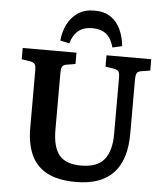

<svg xmlns="http://www.w3.org/2000/svg" viewBox="-62 -996 920 1064"><g transform="rotate(5 398.0 -463.5)"><path d="M400 14Q299 14 238 -19Q177 -52 149.5 -114Q122 -176 122 -261V-581Q122 -606 116 -616Q110 -626 89 -630L42 -637V-700H341V-637L292 -629Q274 -626 268 -615.5Q262 -605 262 -579V-264Q262 -169 298.5 -124Q335 -79 421 -79Q510 -79 549 -127Q588 -175 588 -268V-581Q588 -607 581.5 -616.5Q575 -626 554 -630L508 -637V-700H757V-637L708 -629Q689 -626 683 -615.5Q677 -605 677 -577V-279Q677 14 400 14ZM420 -941Q475 -941 510.5 -917Q546 -893 565.5 -851.5Q585 -810 590 -758L537 -746Q523 -797 494 -820Q465 -843 417 -843Q368 -843 338.5 -818Q309 -793 297 -748L246 -759Q250 -808 270.5 -849Q291 -890 328 -915.5Q365 -941 420 -941Z"/></g></svg>

Font: Literata 12pt SemiBold
Style: Regular
Weight: 600
Designer: Latin by Veronika Burian and Jose Scaglione. Greek by Irene Vlachou. Cyrillic by Vera Evstafieva.
Foundry: TypeTogether
Version: Version 3.002